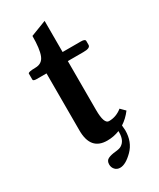

<svg xmlns="http://www.w3.org/2000/svg" viewBox="-190 -656 711 860"><g transform="rotate(-30 165.5 -225.5)"><path d="M164.1 144Q147.9 144 137.9 133.1Q127.9 122.1 127.9 106.9Q127.9 86.9 142.6 80.1Q157.2 73.2 180.2 71Q203.1 68.8 211.9 63Q238.8 46.9 238.8 3.9Q238.8 -0.5 238.8 -2.4Q208.5 9.8 174.8 9.8Q88.9 9.8 88.9 -91.8V-387.2H38.1Q20 -387.2 20 -395V-425.8Q20 -433.6 58.1 -434.1Q93.3 -434.1 105.7 -465.6Q118.2 -497.1 118.2 -564L199.2 -595.2V-434.1H293.9Q315.9 -434.1 315.9 -423.8V-403.8Q315.9 -386.7 278.8 -387.2H199.2V-134.8Q199.2 -61.5 225.1 -62Q262.2 -62 293 -86.9L315.9 -64Q293.5 -34.2 265.1 -16.1Q266.6 -3.4 267.1 9.8Q267.1 69.8 230 106.9Q192.9 144 164.1 144Z"/></g></svg>

Font: Linux Libertine
Style: Semibold
Weight: 600
Designer: Philipp H. Poll
Foundry: Philipp H. Poll
Version: Version 5.1.2 ; ttfautohint (v0.9)